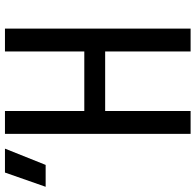

<svg xmlns="http://www.w3.org/2000/svg" viewBox="-142 -742 770 755"><g transform="rotate(-90 242.5 -365.0)"><path d="M-115 -570 -59 -730H35L-29 -570ZM93 0V-730H183V-418H417V-730H507V0H417V-336H183V0Z"/></g></svg>

Font: JetBrains Mono NL
Style: Regular
Weight: 400
Monospace: yes
Designer: Philipp Nurullin, Konstantin Bulenkov
Foundry: JetBrains
Version: Version 2.305; ttfautohint (v1.8.4.7-5d5b)